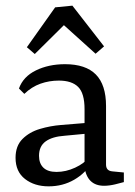

<svg xmlns="http://www.w3.org/2000/svg" viewBox="-20 -651 479 679"><path d="M152 8Q102 8 68.5 -18Q35 -44 35 -93Q35 -135 59.5 -159.5Q84 -184 121 -195Q158 -206 196 -209L294 -217V-179L209 -171Q165 -168 141.5 -151Q118 -134 118 -100Q118 -73 133.5 -58Q149 -43 180 -43Q213 -43 245.5 -58Q278 -73 295 -95L304 -76Q283 -39 242.5 -15.5Q202 8 152 8ZM47 -338Q62 -380 107 -402Q152 -424 210 -424Q283 -424 319 -387.5Q355 -351 355 -276V-69Q355 -47 377 -45L418 -41V-7Q408 -4 387 1Q366 6 348 6Q318 6 300.5 -11Q283 -28 279 -61V-265Q279 -321 256.5 -343.5Q234 -366 188 -366Q154 -366 123 -355Q92 -344 66 -319ZM75 -484 175 -625 236 -631 348 -487 318 -461 206 -562 103 -460Z"/></svg>

Font: Yrsa
Style: Regular
Weight: 400
Designer: Anna Giedrys (Yrsa+Rasa design), David Brezina (Yrsa art-direction, Rasa art-direction, design)
Foundry: Rosetta Type Foundry
Version: Version 2.004